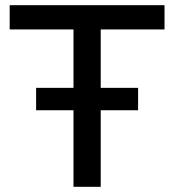

<svg xmlns="http://www.w3.org/2000/svg" viewBox="-20 -720 671 740"><path d="M263.2 0V-295.1H119.2V-381.4H263.2V-606.5H17.3V-700H614.1V-606.5H368.2V-381.4H512.2V-295.1H368.2V0Z"/></svg>

Font: Red Hat Display VF
Style: Regular
Weight: 300
Designer: Pentagram, MCKL
Foundry: Pentagram, MCKL
Version: Version 1.023